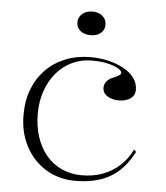

<svg xmlns="http://www.w3.org/2000/svg" viewBox="-52 -756 707 817"><g transform="rotate(5 301.5 -347.0)"><path d="M300 15Q229 15 174 -18.5Q119 -52 87.5 -111Q56 -170 56 -246Q56 -307 75 -356Q94 -405 129 -440.5Q164 -476 212.5 -495.5Q261 -515 320 -515Q359 -515 395.5 -506.5Q432 -498 461 -482Q490 -466 506.5 -443.5Q523 -421 523 -393Q523 -376 513.5 -364.5Q504 -353 488 -347.5Q472 -342 454 -342Q427 -342 406 -354.5Q385 -367 385 -391Q385 -406 395.5 -418.5Q406 -431 426 -438Q455 -450 455 -459Q455 -468 439.5 -477.5Q424 -487 395.5 -494Q367 -501 326 -501Q280 -501 241.5 -482.5Q203 -464 175 -431Q147 -398 131.5 -353.5Q116 -309 116 -256Q116 -201 131 -156Q146 -111 173.5 -78.5Q201 -46 239.5 -28.5Q278 -11 325 -11Q373 -11 413 -25.5Q453 -40 485 -68.5Q517 -97 538 -140L547 -130Q526 -90 500.5 -62Q475 -34 443.5 -17Q412 0 376 7.5Q340 15 300 15ZM311 -709Q337 -709 353.5 -694.5Q370 -680 370 -658Q370 -635 353.5 -621.5Q337 -608 311 -608Q284 -608 267 -621.5Q250 -635 250 -658Q250 -680 267 -694.5Q284 -709 311 -709Z"/></g></svg>

Font: Kalnia Light
Style: Regular
Weight: 300
Designer: Frida Medrano
Foundry: Frida Medrano
Version: Version 1.105